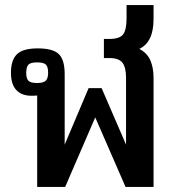

<svg xmlns="http://www.w3.org/2000/svg" viewBox="-20 -734 676 754"><path d="M126 -359Q117 -358 103 -358Q65 -358 44 -380.5Q23 -403 23 -448Q23 -498 46.5 -521Q70 -544 128 -544Q188 -544 211 -521.5Q234 -499 234 -443V-166L328 -388H379L475 -166V-428Q475 -469 461 -487.5Q447 -506 410 -506H388V-581H408Q450 -581 463.5 -599Q477 -617 477 -662V-714H583V-659Q583 -568 527 -542Q558 -526 570.5 -497Q583 -468 583 -428V0H473L354 -273L236 0H126ZM169 -448Q169 -472 160 -480.5Q151 -489 126 -489Q101 -489 92 -480.5Q83 -472 83 -448Q83 -425 92 -416.5Q101 -408 126 -408Q150 -408 159.5 -417Q169 -426 169 -448Z"/></svg>

Font: Pridi
Style: Regular
Weight: 400
Designer: Katatrad Team
Foundry: CadsonDemak
Version: Version 1.001